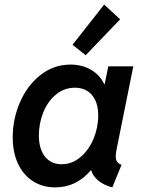

<svg xmlns="http://www.w3.org/2000/svg" viewBox="-20 -811 624 839"><path d="M35.6 -210.4Q35.6 -291.5 67.6 -365Q99.6 -438.5 157.5 -483.6Q215.3 -528.8 288.1 -528.8Q338.9 -528.8 377.7 -506.1Q416.5 -483.4 435.5 -443.4H437.5L453.1 -521H562.5L489.7 -159.7Q485.8 -140.1 485.8 -127.9Q485.8 -113.8 491.7 -104.5Q497.6 -95.2 511.2 -90.8L470.7 7.8Q435.5 -1 410.4 -21.2Q385.3 -41.5 378.4 -67.4H377.4Q314 7.8 221.7 7.8Q166.5 7.8 124.3 -19Q82 -45.9 58.8 -95.5Q35.6 -145 35.6 -210.4ZM409.2 -306.6Q409.2 -363.3 382.1 -395.5Q355 -427.7 307.1 -427.7Q260.7 -427.7 224.9 -398.2Q189 -368.7 169.4 -320.6Q149.9 -272.5 149.9 -218.8Q149.9 -160.6 176.3 -127Q202.6 -93.3 249.5 -93.3Q294.9 -93.3 331.5 -124.3Q368.2 -155.3 388.7 -204.6Q409.2 -253.9 409.2 -306.6ZM296.9 -615.2 435.1 -791 504.9 -726.6 354.5 -569.8Z"/></svg>

Font: Reddit Sans Fudge SmBold Italic
Style: Regular
Weight: 600
Italic angle: -11.25°
Designer: Stephen Hutchings
Version: Version 1.013